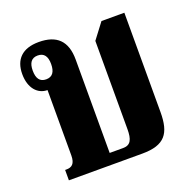

<svg xmlns="http://www.w3.org/2000/svg" viewBox="-105 -662 760 765"><g transform="rotate(-20 275.5 -279.5)"><path d="M61 0H372C469 0 497 -41 497 -131V-552H400L350 -486V-112C350 -68 340 -47 308 -47H251V-443C251 -522 212 -559 136 -559C66 -559 31 -523 31 -461C31 -401 63 -367 104 -367V-90C104 -54 89 -44 67 -44H61ZM114 -409C87 -409 75 -427 75 -460C75 -492 87 -510 114 -510C141 -510 153 -492 153 -460C153 -427 141 -409 114 -409Z"/></g></svg>

Font: Noto Serif Thai ExtraCondensed ExtraBold
Style: Regular
Weight: 800
Width: 2
Designer: Monotype Design Team
Foundry: Monotype Imaging Inc.
Version: Version 2.002